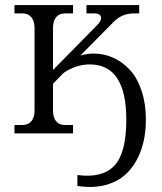

<svg xmlns="http://www.w3.org/2000/svg" viewBox="-20 -526 640 757"><path d="M365.2 -429.2Q381.8 -446.3 377.9 -459.7Q374 -473.1 354 -473.1H320.8V-505.9H528.8V-473.1H507.8Q461.4 -473.1 429.2 -440.9L296.9 -307.1Q325.7 -314.9 349.1 -314.9Q390.1 -314.9 427 -298.1Q463.9 -281.2 492.7 -249.8Q521.5 -218.3 538.3 -167.7Q555.2 -117.2 555.2 -54.2Q555.2 9.8 537.6 61.8Q520 113.8 486.8 150.1Q453.6 186.5 401.6 201.9Q349.6 217.3 285.2 207V164.1Q384.3 177.2 431.2 127Q478 76.7 478 -54.2Q478 -272 334 -272Q280.3 -272 231 -238.8L189 -195.8V-90.8Q189 -63 201.2 -48.1Q213.4 -33.2 235.8 -33.2H268.1V0H37.1V-33.2H68.8Q91.3 -33.2 103.8 -48.1Q116.2 -63 116.2 -90.8V-415Q116.2 -442.9 103.8 -458Q91.3 -473.1 68.8 -473.1H37.1V-505.9H268.1V-473.1H235.8Q213.4 -473.1 201.2 -458Q189 -442.9 189 -415V-250Z"/></svg>

Font: LT Superior Serif
Style: Regular
Weight: 400
Designer: Daniel Lyons
Foundry: LyonsType
Version: Version 2.120;FEAKit 1.0